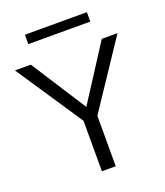

<svg xmlns="http://www.w3.org/2000/svg" viewBox="-151 -942 896 1043"><g transform="rotate(-20 296.5 -420.0)"><path d="M475.4 -840H117.2V-785.7H475.4ZM501.9 -676.2 296.6 -357.5 91.7 -676.2H0L256.5 -291.7V0H336.4V-291.7L592.9 -676.2Z"/></g></svg>

Font: Estedad VF
Style: Regular
Weight: 100
Designer: Amin Abedi
Version: Version 7.3